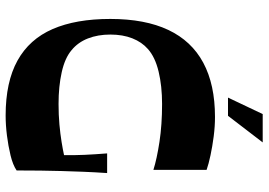

<svg xmlns="http://www.w3.org/2000/svg" viewBox="-152 -764 929 664"><g transform="rotate(90 312.0 -432.5)"><path d="M380 12Q264 12 190 -29Q116 -70 81 -150.5Q46 -231 46 -350Q46 -470 84 -550.5Q122 -631 197.5 -671.5Q273 -712 385 -712Q418 -712 452.5 -707.5Q487 -703 517.5 -696.5Q548 -690 568 -683V-499Q530 -511 471 -520Q412 -529 340 -529Q278 -529 228 -517Q178 -505 150 -480Q126 -459 113 -426Q100 -393 100 -350Q100 -307 113.5 -272.5Q127 -238 154 -216Q181 -193 230 -182Q279 -171 340 -171Q378 -171 411 -174Q444 -177 471.5 -181.5Q499 -186 517 -190Q517 -209 517 -226Q517 -243 516 -260.5Q515 -278 514 -297Q513 -316 511 -339H579Q576 -294 574.5 -256Q573 -218 572 -182Q571 -146 570.5 -108.5Q570 -71 570 -26Q551 -13 518 -5Q485 3 449 7.5Q413 12 380 12ZM318 -757 375 -877H473L381 -757Z"/></g></svg>

Font: Ojuju ExtraLight
Style: Bold
Weight: 700
Version: Version 1.000